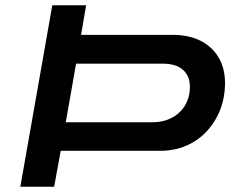

<svg xmlns="http://www.w3.org/2000/svg" viewBox="-20 -707 894 727"><path d="M57 0 178 -687H306L287 -575H633Q696 -575 740.5 -552Q785 -529 808.5 -488Q832 -447 832 -393Q832 -338 813.5 -291Q795 -244 762 -209Q729 -174 684.5 -155Q640 -136 588 -136H210L185 0ZM229 -244H556Q598 -244 630.5 -261Q663 -278 681 -308.5Q699 -339 699 -379Q699 -419 673 -442.5Q647 -466 595 -466H268Z"/></svg>

Font: Archivo Expanded Medium
Style: Italic
Weight: 500
Width: 7
Italic angle: -10°
Designer: Hector Gatti
Foundry: Omnibus-Type
Version: Version 2.001